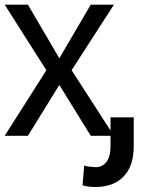

<svg xmlns="http://www.w3.org/2000/svg" viewBox="-21 -565 587 799"><path d="M95.2 -545.5 225.9 -322.4 356.5 -545.5H453.1L277 -272.7L453.1 0H356.5L225.9 -211.6L95.2 0H-1.4L171.9 -272.7L-1.4 -545.5ZM438.9 -76.7H535.5V44Q535.5 126.1 493.3 169.6Q451 213.1 376.4 213.1Q361.5 213.1 348.9 211.6Q336.3 210.2 322.4 206L329.5 123.6Q335.9 126.8 353 128.7Q370 130.7 376.4 130.7Q405.2 130.7 422.1 108.7Q438.9 86.6 438.9 44Z"/></svg>

Font: Interface
Style: Regular
Weight: 400
Designer: Rasmus Andersson
Foundry: rsms
Version: Version 1.8